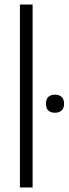

<svg xmlns="http://www.w3.org/2000/svg" viewBox="-20 -828 303 848"><path d="M68 -808H124V0H68ZM223 -330Q205 -330 194 -339.5Q183 -349 183 -370Q183 -391 194 -400.5Q205 -410 223 -410Q241 -410 252 -400Q263 -390 263 -370Q263 -350 252 -340Q241 -330 223 -330Z"/></svg>

Font: Encode Sans Compressed
Style: Light
Weight: 300
Designer: Pablo Impallari, Andres Torresi
Foundry: Pablo Impallari, Andres Torresi
Version: Version 1.000; ttfautohint (v1.00) -l 8 -r 50 -G 200 -x 14 -